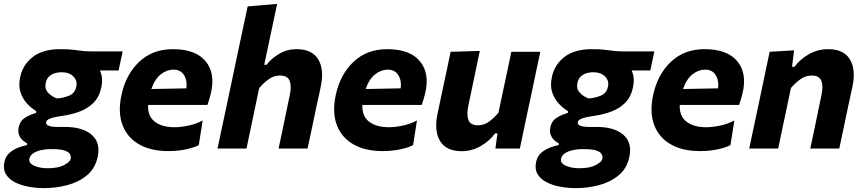

<svg xmlns="http://www.w3.org/2000/svg" viewBox="-47 -766 4453 990"><path d="M180.5 204Q139 204 99 196.5Q59 189 28.2 172.8Q-2.5 156.5 -17.2 130.8Q-32 105 -24 68Q-18 39.5 2.5 21.8Q23 4 48 -5.2Q73 -14.5 92.5 -18V-27.5Q82.5 -32 70.5 -42.2Q58.5 -52.5 51.5 -69.5Q44.5 -86.5 49.5 -110.5Q56.5 -143 83 -159.5Q109.5 -176 139.5 -183.5V-193.5Q114.5 -208 92.2 -232.2Q70 -256.5 58.8 -290.2Q47.5 -324 57 -368Q70 -432 121.8 -472.2Q173.5 -512.5 263.5 -512.5Q301.5 -512.5 326.2 -509.8Q351 -507 373.2 -504Q395.5 -501 426.5 -501H585.5L564.5 -402.5H468.5Q485.5 -365 476 -318.5Q466 -267.5 436.2 -237.2Q406.5 -207 365.5 -191.5Q324.5 -176 280.5 -169.5Q239.5 -164 216.5 -156.5Q193.5 -149 191 -137.5Q188.5 -123 204.8 -117.2Q221 -111.5 244 -111.5H287.5Q379 -111.5 425.8 -71Q472.5 -30.5 456.5 43.5Q444 102.5 401.5 137.8Q359 173 300.5 188.5Q242 204 180.5 204ZM246.5 -258.5Q279 -260.5 308.8 -272.5Q338.5 -284.5 346 -317.5Q353.5 -348.5 332 -371Q310.5 -393.5 271 -393.5Q239 -393.5 216.5 -379.8Q194 -366 188.5 -338Q182.5 -307 202 -287Q221.5 -267 246.5 -258.5ZM198.5 101.5Q253 101.5 283.2 85.2Q313.5 69 317 54.5Q320 41.5 314.2 29.8Q308.5 18 287.2 10.5Q266 3 223 3H205.5Q187 3.5 164.8 8.2Q142.5 13 125.5 23.5Q108.5 34 104.5 52.5Q99.5 75 128.8 88.2Q158 101.5 198.5 101.5Z M820.5 13Q730.5 13 670 -21.8Q609.5 -56.5 585 -120.5Q560.5 -184.5 578.5 -272.5Q601 -381 670.2 -446.8Q739.5 -512.5 844.5 -512.5Q962 -512.5 1013.5 -449.8Q1065 -387 1040 -284Q1032 -251 1022.5 -225H716.5Q714 -167 751.2 -138.5Q788.5 -110 853 -110Q885 -110 925.2 -118.5Q965.5 -127 998 -145L978 -18Q958 -6.5 915.8 3.2Q873.5 13 820.5 13ZM847.5 -407Q813.5 -407 782.5 -383Q751.5 -359 733.5 -307L914 -310.5Q919.5 -350 902 -378.5Q884.5 -407 847.5 -407Z M1074.5 0Q1086 -53 1096.5 -103.5Q1107 -154 1120.5 -216L1179 -493.5Q1192 -554.5 1204.5 -613.5Q1217 -672.5 1230 -733L1382 -746Q1369.5 -686.5 1356.2 -624.5Q1343 -562.5 1328.5 -493.5L1315.5 -432H1327.5Q1352.5 -465 1393 -488.8Q1433.5 -512.5 1481.5 -512.5Q1562 -512.5 1593.8 -460Q1625.5 -407.5 1607 -320Q1602.5 -298.5 1596.8 -271.8Q1591 -245 1584.5 -216Q1571.5 -154 1561 -103.8Q1550.5 -53.5 1539 0H1389.5Q1401 -53.5 1411.2 -102.8Q1421.5 -152 1433 -208L1447.5 -277Q1457 -322 1446.5 -349.2Q1436 -376.5 1397 -376.5Q1365 -376.5 1339.2 -358Q1313.5 -339.5 1289.5 -312L1267.5 -207.5Q1256 -152 1245.5 -102.8Q1235 -53.5 1224 0Z M1925.5 13Q1835.5 13 1775 -21.8Q1714.5 -56.5 1690 -120.5Q1665.5 -184.5 1683.5 -272.5Q1706 -381 1775.2 -446.8Q1844.5 -512.5 1949.5 -512.5Q2067 -512.5 2118.5 -449.8Q2170 -387 2145 -284Q2137 -251 2127.5 -225H1821.5Q1819 -167 1856.2 -138.5Q1893.5 -110 1958 -110Q1990 -110 2030.2 -118.5Q2070.5 -127 2103 -145L2083 -18Q2063 -6.5 2020.8 3.2Q1978.5 13 1925.5 13ZM1952.5 -407Q1918.5 -407 1887.5 -383Q1856.5 -359 1838.5 -307L2019 -310.5Q2024.5 -350 2007 -378.5Q1989.5 -407 1952.5 -407Z M2334 13.5Q2253.5 13.5 2222 -39Q2190.5 -91.5 2209 -179.5Q2217 -218.5 2228.5 -272Q2243.5 -342 2254.5 -393.8Q2265.5 -445.5 2276.5 -499L2427 -503.5Q2416 -450.5 2405 -398.5Q2394 -346.5 2382.5 -290.5L2367.5 -219.5Q2358 -174 2368.5 -147Q2379 -120 2418 -120Q2448.5 -120 2473.8 -138.2Q2499 -156.5 2523 -184.5L2545.5 -290.5Q2557.5 -346.5 2568 -396Q2578.5 -445.5 2589.5 -499H2739Q2727.5 -445.5 2716.5 -393.5Q2705.5 -341.5 2691 -271.5L2679 -216Q2666 -154 2655.2 -103.8Q2644.5 -53.5 2633.5 0H2507.5L2518 -78H2505.5Q2477.5 -39.5 2431.8 -13Q2386 13.5 2334 13.5Z M2922 204Q2880.5 204 2840.5 196.5Q2800.5 189 2769.8 172.8Q2739 156.5 2724.2 130.8Q2709.5 105 2717.5 68Q2723.5 39.5 2744 21.8Q2764.5 4 2789.5 -5.2Q2814.5 -14.5 2834 -18V-27.5Q2824 -32 2812 -42.2Q2800 -52.5 2793 -69.5Q2786 -86.5 2791 -110.5Q2798 -143 2824.5 -159.5Q2851 -176 2881 -183.5V-193.5Q2856 -208 2833.8 -232.2Q2811.5 -256.5 2800.2 -290.2Q2789 -324 2798.5 -368Q2811.5 -432 2863.2 -472.2Q2915 -512.5 3005 -512.5Q3043 -512.5 3067.8 -509.8Q3092.5 -507 3114.8 -504Q3137 -501 3168 -501H3327L3306 -402.5H3210Q3227 -365 3217.5 -318.5Q3207.5 -267.5 3177.8 -237.2Q3148 -207 3107 -191.5Q3066 -176 3022 -169.5Q2981 -164 2958 -156.5Q2935 -149 2932.5 -137.5Q2930 -123 2946.2 -117.2Q2962.5 -111.5 2985.5 -111.5H3029Q3120.5 -111.5 3167.2 -71Q3214 -30.5 3198 43.5Q3185.5 102.5 3143 137.8Q3100.5 173 3042 188.5Q2983.5 204 2922 204ZM2988 -258.5Q3020.5 -260.5 3050.2 -272.5Q3080 -284.5 3087.5 -317.5Q3095 -348.5 3073.5 -371Q3052 -393.5 3012.5 -393.5Q2980.5 -393.5 2958 -379.8Q2935.5 -366 2930 -338Q2924 -307 2943.5 -287Q2963 -267 2988 -258.5ZM2940 101.5Q2994.5 101.5 3024.8 85.2Q3055 69 3058.5 54.5Q3061.5 41.5 3055.8 29.8Q3050 18 3028.8 10.5Q3007.5 3 2964.5 3H2947Q2928.5 3.5 2906.2 8.2Q2884 13 2867 23.5Q2850 34 2846 52.5Q2841 75 2870.2 88.2Q2899.5 101.5 2940 101.5Z M3562 13Q3472 13 3411.5 -21.8Q3351 -56.5 3326.5 -120.5Q3302 -184.5 3320 -272.5Q3342.5 -381 3411.8 -446.8Q3481 -512.5 3586 -512.5Q3703.5 -512.5 3755 -449.8Q3806.5 -387 3781.5 -284Q3773.5 -251 3764 -225H3458Q3455.5 -167 3492.8 -138.5Q3530 -110 3594.5 -110Q3626.5 -110 3666.8 -118.5Q3707 -127 3739.5 -145L3719.5 -18Q3699.5 -6.5 3657.2 3.2Q3615 13 3562 13ZM3589 -407Q3555 -407 3524 -383Q3493 -359 3475 -307L3655.5 -310.5Q3661 -350 3643.5 -378.5Q3626 -407 3589 -407Z M3816 0Q3827.5 -53.5 3838.2 -104Q3849 -154.5 3862 -216L3872.5 -266Q3883.5 -319.5 3896 -378Q3908.5 -436.5 3921.5 -499L4047.5 -506.5L4037 -421.5H4049.5Q4077.5 -460 4123.5 -486.2Q4169.5 -512.5 4223 -512.5Q4303.5 -512.5 4335.2 -460Q4367 -407.5 4348.5 -320Q4344 -298.5 4338.2 -271.8Q4332.5 -245 4326 -216Q4313 -154 4302.5 -103.8Q4292 -53.5 4280.5 0H4131Q4142.5 -53.5 4152.8 -102.8Q4163 -152 4174.5 -208L4189 -277Q4198.5 -322 4188 -349.2Q4177.5 -376.5 4138.5 -376.5Q4106.5 -376.5 4080.8 -358Q4055 -339.5 4031 -312L4009.5 -208.5Q3997.5 -152 3987 -102.8Q3976.5 -53.5 3965.5 0Z"/></svg>

Font: Commissioner
Style: Bold Italic
Weight: 700
Italic angle: -12°
Designer: Kostas Bartsokas
Foundry: Kostas Bartsokas
Version: Version 1.000; ttfautohint (v1.8.3)